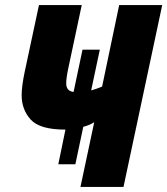

<svg xmlns="http://www.w3.org/2000/svg" viewBox="-20 -734 657 754"><path d="M296 0H465L617 -714H448L381 -394Q357 -384 338 -379L372 -539H304L269 -373Q240 -376 240 -407Q240 -427 248 -465L301 -714H133L77 -452Q65 -395 65 -360Q65 -304 100.5 -264.5Q136 -225 237 -225L209 -89H276L307 -236Q331 -242 350 -254Z"/></svg>

Font: Noto Sans Display Condensed Black
Style: Italic
Weight: 900
Width: 3
Italic angle: -192°
Designer: Monotype Design Team
Foundry: Monotype Imaging Inc.
Version: Version 1.900